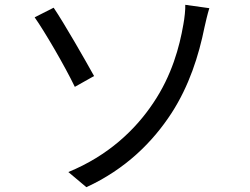

<svg xmlns="http://www.w3.org/2000/svg" viewBox="-20 -751 1040 798"><path d="M264 -36 339 27C502 -48 615 -161 693 -281C766 -394 806 -519 830 -638C834 -656 842 -691 850 -717L750 -731C751 -713 747 -675 742 -649C726 -556 694 -437 617 -323C543 -212 430 -104 264 -36ZM203 -719 124 -679C165 -621 248 -479 291 -390L371 -435C335 -500 247 -654 203 -719Z"/></svg>

Font: Microsoft YaHei
Style: Regular
Weight: 400
Designer: Ryoko NISHIZUKA 西塚涼子 (kana, bopomofo & ideographs); Paul D. Hunt (Latin, Greek & Cyrillic); Sandoll Communications 산돌커뮤니
Foundry: Adobe
Version: Version 2.001;hotconv 1.0.111;makeotfexe 2.5.65597